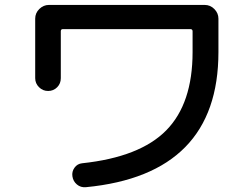

<svg xmlns="http://www.w3.org/2000/svg" viewBox="-20 -740 1040 791"><path d="M125 -418V-663.1Q125 -686.5 142.1 -703.1Q159.2 -719.7 181.6 -719.7H823.2Q846.7 -719.7 863.3 -702.6Q879.9 -685.5 879.9 -663.1V-525.4Q879.9 -21.5 334 31.2Q312.5 33.2 296.9 20Q281.2 6.8 278.3 -13.7Q275.4 -33.2 287.1 -49.3Q298.8 -65.4 318.4 -67.4Q556.6 -92.8 665 -203.1Q773.4 -313.5 773.4 -525.4V-611.3Q773.4 -620.1 763.7 -620.1H239.3Q230.5 -620.1 230.5 -611.3V-418Q230.5 -395.5 215.3 -380.4Q200.2 -365.2 178.2 -365.2Q156.2 -365.2 140.6 -380.9Q125 -396.5 125 -418Z"/></svg>

Font: Rounded Mgen+ 1m medium
Style: Regular
Weight: 500
Designer: [Source Han Sans]
Ryoko NISHIZUKA  (kana & ideographs); Paul D. Hunt (Latin, Greek & Cyrillic); Wenlong ZHANG  (bopomofo
Version: Version 1.059.20150602